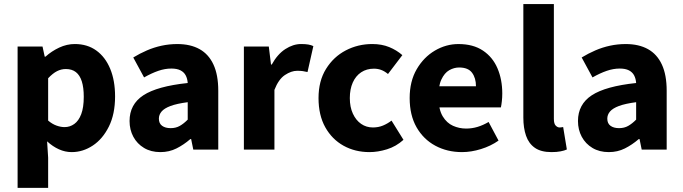

<svg xmlns="http://www.w3.org/2000/svg" viewBox="-20 -720 3287 924"><path d="M64.7 184.1V-496.1H184.6L195.2 -447.3H198.9Q228.3 -473.8 265 -491Q301.7 -508.1 340.1 -508.1Q400.2 -508.1 443.5 -476.9Q486.8 -445.7 510.3 -389Q533.8 -332.4 533.8 -255.9Q533.8 -170.8 503.9 -110.8Q474 -50.8 426.4 -19.4Q378.8 12 325.1 12Q293.6 12 263.5 -1.5Q233.4 -15.1 206.7 -39.8L211.7 38.7V184.1ZM290.8 -108.3Q316.5 -108.3 337.5 -123.4Q358.6 -138.4 370.9 -170.7Q383.1 -202.9 383.1 -254.2Q383.1 -298.8 373.7 -328.4Q364.3 -358 345.3 -372.9Q326.3 -387.8 296.9 -387.8Q274.8 -387.8 254.4 -377.5Q234 -367.1 211.7 -343.4V-139.7Q231.8 -122.6 252.3 -115.5Q272.7 -108.3 290.8 -108.3Z M751.8 12Q706.5 12 673.2 -8Q640 -27.9 621.7 -61.8Q603.5 -95.7 603.5 -137.6Q603.5 -217.8 669.9 -261.4Q736.4 -305 883.4 -320.5Q881.9 -341.6 873.7 -357.2Q865.4 -372.9 848.5 -381.5Q831.5 -390.1 804.6 -390.1Q773.7 -390.1 741.7 -379Q709.7 -368 673.4 -347.4L621.3 -443.4Q652.8 -462.6 687 -477.4Q721.2 -492.2 757.8 -500.1Q794.4 -508 833.4 -508Q896.6 -508 940.5 -483.5Q984.3 -459 1007.3 -409.3Q1030.4 -359.6 1030.4 -283.3V0H910.2L899.9 -50.6H895.9Q864.2 -23.2 829.1 -5.6Q794.1 12 751.8 12ZM801.2 -103.3Q826.2 -103.3 845.2 -114.1Q864.3 -124.9 883.4 -144.3V-228.2Q831 -221.3 800.7 -210Q770.4 -198.6 757.5 -183.2Q744.6 -167.8 744.6 -149Q744.6 -125.8 760.2 -114.5Q775.7 -103.3 801.2 -103.3Z M1153.7 0V-496.1H1273.6L1284.2 -409.4H1287.9Q1315.2 -459.2 1353 -483.7Q1390.7 -508.1 1428.8 -508.1Q1449.9 -508.1 1463.8 -505.7Q1477.6 -503.3 1488 -498.1L1459.9 -373.3Q1447.6 -376.3 1437 -377.8Q1426.4 -379.3 1410 -379.3Q1381.9 -379.3 1351.3 -359Q1320.6 -338.7 1300.7 -287.5V0Z M1758.2 12Q1688.9 12 1633.4 -18.7Q1577.9 -49.5 1545.4 -107.5Q1512.9 -165.6 1512.9 -247.9Q1512.9 -330.4 1549.1 -388.5Q1585.2 -446.7 1644 -477.4Q1702.8 -508.1 1771.4 -508.1Q1817.2 -508.1 1853.1 -493.4Q1889 -478.7 1916.3 -454.7L1847.2 -363.9Q1830.2 -377.8 1814.1 -383.6Q1798 -389.5 1779.6 -389.5Q1744.3 -389.5 1718.1 -372.1Q1691.9 -354.7 1677.7 -322.8Q1663.5 -290.8 1663.5 -247.9Q1663.5 -205 1678.2 -173.1Q1692.9 -141.2 1717.8 -123.9Q1742.7 -106.6 1774.7 -106.6Q1800.8 -106.6 1822.9 -115.7Q1844.9 -124.8 1864.2 -139.6L1921.7 -47.1Q1886 -14.9 1842.3 -1.5Q1798.6 12 1758.2 12Z M2203.4 12Q2132.1 12 2074.9 -18.8Q2017.8 -49.6 1984.6 -107.6Q1951.5 -165.7 1951.5 -248.2Q1951.5 -328.8 1985.4 -386.9Q2019.2 -444.9 2072.9 -476.5Q2126.6 -508 2186.2 -508Q2257.2 -508 2304.1 -476.6Q2351.1 -445.2 2374.1 -391.3Q2397.2 -337.4 2397.2 -270Q2397.2 -250.6 2395.1 -232.6Q2393.1 -214.5 2390.6 -203.3H2065.5L2064.4 -304.7H2270.6Q2270.6 -344.3 2251.9 -369.7Q2233.2 -395.2 2189.4 -395.2Q2165.3 -395.2 2142.1 -382.2Q2119 -369.1 2104 -337Q2089 -305 2090.2 -248.2Q2091.3 -191.9 2110.7 -159.9Q2130.2 -127.9 2160.1 -114.6Q2190 -101.3 2223 -101.3Q2251.6 -101.3 2278.4 -109.4Q2305.2 -117.6 2331.4 -133L2379.2 -43.4Q2341.8 -17.1 2294.7 -2.6Q2247.6 12 2203.4 12Z M2634.1 12Q2583.6 12 2554.1 -8.6Q2524.5 -29.3 2511.6 -66.7Q2498.6 -104.2 2498.6 -154V-700.4H2645.5V-148Q2645.5 -124.3 2654.4 -115.5Q2663.2 -106.6 2672.6 -106.6Q2677.2 -106.6 2680.7 -107.1Q2684.2 -107.6 2690.2 -108.6L2708 -0.7Q2696.3 4.9 2677.7 8.4Q2659.2 12 2634.1 12Z M2909.8 12Q2864.5 12 2831.2 -8Q2798 -27.9 2779.7 -61.8Q2761.5 -95.7 2761.5 -137.6Q2761.5 -217.8 2827.9 -261.4Q2894.4 -305 3041.4 -320.5Q3039.9 -341.6 3031.7 -357.2Q3023.4 -372.9 3006.5 -381.5Q2989.5 -390.1 2962.6 -390.1Q2931.7 -390.1 2899.7 -379Q2867.7 -368 2831.4 -347.4L2779.3 -443.4Q2810.8 -462.6 2845 -477.4Q2879.2 -492.2 2915.8 -500.1Q2952.4 -508 2991.4 -508Q3054.6 -508 3098.5 -483.5Q3142.3 -459 3165.3 -409.3Q3188.4 -359.6 3188.4 -283.3V0H3068.2L3057.9 -50.6H3053.9Q3022.2 -23.2 2987.1 -5.6Q2952.1 12 2909.8 12ZM2959.2 -103.3Q2984.2 -103.3 3003.2 -114.1Q3022.3 -124.9 3041.4 -144.3V-228.2Q2989 -221.3 2958.7 -210Q2928.4 -198.6 2915.5 -183.2Q2902.6 -167.8 2902.6 -149Q2902.6 -125.8 2918.2 -114.5Q2933.7 -103.3 2959.2 -103.3Z"/></svg>

Font: Source Sans 3 Variable
Style: Regular
Weight: 200
Designer: Paul D. Hunt
Foundry: Adobe Systems Incorporated
Version: Version 3.026